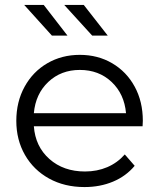

<svg xmlns="http://www.w3.org/2000/svg" viewBox="-20 -752 644 777"><path d="M557 -241H117Q123 -159 180 -108.5Q237 -58 324 -58Q373 -58 414 -75.5Q455 -93 485 -127L525 -81Q490 -39 437.5 -17Q385 5 322 5Q241 5 178.5 -29.5Q116 -64 81 -125Q46 -186 46 -263Q46 -340 79.5 -401Q113 -462 171.5 -496Q230 -530 303 -530Q376 -530 434 -496Q492 -462 525 -401.5Q558 -341 558 -263ZM117 -294H490Q483 -372 431.5 -420.5Q380 -469 303 -469Q227 -469 175.5 -420.5Q124 -372 117 -294ZM78 -732H157L253 -608H190ZM240 -732H319L416 -608H353Z"/></svg>

Font: Montserrat-Regular
Style: Regular
Weight: 400
Version: Version 7.200